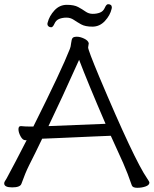

<svg xmlns="http://www.w3.org/2000/svg" viewBox="-21 -886 732 915"><path d="M482 -296Q397 -493 356 -601Q273 -416 210 -285ZM-1 -12Q-1 -18 3 -23.5Q7 -29 11 -36.5Q15 -44 24.5 -62Q34 -80 53.5 -116.5Q73 -153 106 -218H99Q87 -218 77 -236.5Q67 -255 67 -270Q67 -285 78 -285H80Q98 -283 119 -283H138Q273 -553 312 -653Q316 -662 318 -680.5Q320 -699 325 -705Q330 -711 345.5 -711Q361 -711 380 -702Q399 -693 402 -680L399 -660Q399 -647 452 -520Q619 -124 680 -36Q691 -20 691 -16Q691 -4 673 2.5Q655 9 633 9Q611 9 607 -3Q588 -59 566 -109L507 -239L484 -238Q460 -237 423 -235.5Q386 -234 344.5 -232Q303 -230 265.5 -228.5Q228 -227 204.5 -226Q181 -225 180 -225Q164 -191 148 -159L118 -99Q99 -61 81 -10Q75 7 37 7Q-1 7 -1 -12ZM511 -844Q504 -813 479 -786Q454 -759 419.5 -759Q385 -759 365.5 -770Q346 -781 330.5 -791.5Q315 -802 296 -802Q277 -802 261.5 -796Q246 -790 238.5 -773Q231 -756 223 -756Q215 -756 210 -760.5Q205 -765 205 -770.5Q205 -776 206 -778Q214 -810 238.5 -836.5Q263 -863 297.5 -863Q332 -863 351.5 -852.5Q371 -842 386.5 -831Q402 -820 421 -820Q440 -820 455.5 -826Q471 -832 478.5 -849Q486 -866 494 -866Q512 -866 512 -850Q512 -846 511 -844Z"/></svg>

Font: LXGW WenKai
Style: Regular
Weight: 400
Designer: LXGW / Fontworks Inc.
Foundry: LXGW / Fontworks Inc.
Version: Version 1.520; June 14, 2025